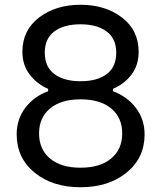

<svg xmlns="http://www.w3.org/2000/svg" viewBox="-20 -768 677 806"><path d="M50 -204Q50 -267 86 -315Q122 -363 182 -385V-395Q134 -416 104 -456Q74 -496 74 -550Q74 -641 144 -694.5Q214 -748 318 -748Q422 -748 492 -694.5Q562 -641 562 -550Q562 -495 532.5 -455.5Q503 -416 454 -395V-385Q514 -363 550.5 -315Q587 -267 587 -204Q587 -105 511.5 -43.5Q436 18 318 18Q200 18 125 -43.5Q50 -105 50 -204ZM318 -427Q388 -427 428 -457Q468 -487 468 -547Q468 -606 427.5 -636Q387 -666 318 -666Q248 -666 208 -636Q168 -606 168 -547Q168 -487 208.5 -457Q249 -427 318 -427ZM493 -208Q493 -274 447 -312.5Q401 -351 318 -351Q236 -351 190 -312.5Q144 -274 144 -208Q144 -141 190 -102.5Q236 -64 318 -64Q400 -64 446.5 -102.5Q493 -141 493 -208Z"/></svg>

Font: Cazoo Sans
Style: Regular
Weight: 400
Designer: Jonathan Barnbrook, Julián Moncada
Foundry: Barnbrook Fonts
Version: Version 2.000;Glyphs 3.3 (3337)